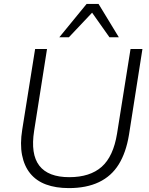

<svg xmlns="http://www.w3.org/2000/svg" viewBox="-20 -956 764 984"><path d="M333 8Q266 8 216 -10.5Q166 -29 135 -67Q104 -105 93 -161.5Q82 -218 94 -292L160 -705H221L155 -286Q136 -166 181.5 -107Q227 -48 335 -48Q441 -48 501 -101Q561 -154 580 -272L649 -705H710L641 -265Q626 -174 588.5 -113.5Q551 -53 487 -22.5Q423 8 333 8ZM284 -765 424 -936H485L589 -765H541L452 -891L333 -765Z"/></svg>

Font: Nunito Sans 12pt ExtraLight 12pt Light
Style: Italic
Weight: 300
Italic angle: -9°
Version: Version 3.101;gftools[0.9.27]